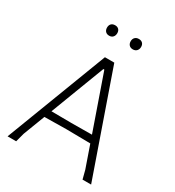

<svg xmlns="http://www.w3.org/2000/svg" viewBox="-194 -932 955 1047"><g transform="rotate(30 283.5 -409.0)"><path d="M474 -54 426 -192 274 -194 137 -192 85 -56 70 0H16L260 -639H319L542 0H488ZM285 -579 155 -238 280 -237 410 -238 291 -579ZM253 -786Q253 -771 244.5 -761.5Q236 -752 221 -752Q206 -752 197.5 -761Q189 -770 189 -785Q189 -800 197.5 -809Q206 -818 222 -818Q236 -818 244.5 -809.5Q253 -801 253 -786ZM403 -786Q403 -771 394 -761.5Q385 -752 370 -752Q355 -752 346.5 -761Q338 -770 338 -785Q338 -800 347 -809Q356 -818 371 -818Q386 -818 394.5 -809.5Q403 -801 403 -786Z"/></g></svg>

Font: t
Style: Regular
Weight: 300
Designer: Juan Pablo del Peral
Foundry: Huerta Tipografica
Version: Version 2.004; ttfautohint (v1.8.1)